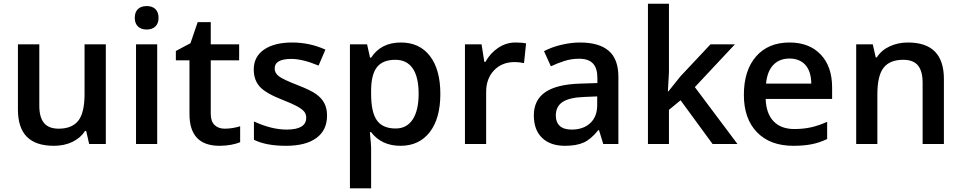

<svg xmlns="http://www.w3.org/2000/svg" viewBox="-20 -780 5210 1040"><path d="M462.9 0 446.8 -70.8H440.9Q417 -33.2 372.8 -11.7Q328.6 9.8 272 9.8Q173.8 9.8 125.5 -39.1Q77.1 -87.9 77.1 -187V-540H192.9V-207Q192.9 -145 218.3 -114Q243.7 -83 297.9 -83Q370.1 -83 404.1 -126.2Q438 -169.4 438 -271V-540H553.2V0Z M831.5 0H716.8V-540H831.5ZM710 -683.1Q710 -713.9 726.8 -730.5Q743.7 -747.1 774.9 -747.1Q805.2 -747.1 822 -730.5Q838.9 -713.9 838.9 -683.1Q838.9 -653.8 822 -637Q805.2 -620.1 774.9 -620.1Q743.7 -620.1 726.8 -637Q710 -653.8 710 -683.1Z M1196.8 -83Q1238.8 -83 1280.8 -96.2V-9.8Q1261.7 -1.5 1231.7 4.2Q1201.7 9.8 1169.4 9.8Q1006.3 9.8 1006.3 -162.1V-453.1H932.6V-503.9L1011.7 -545.9L1050.8 -660.2H1121.6V-540H1275.4V-453.1H1121.6V-164.1Q1121.6 -122.6 1142.3 -102.8Q1163.1 -83 1196.8 -83Z M1751.5 -153.8Q1751.5 -74.7 1693.8 -32.5Q1636.2 9.8 1528.8 9.8Q1420.9 9.8 1355.5 -22.9V-122.1Q1450.7 -78.1 1532.7 -78.1Q1638.7 -78.1 1638.7 -142.1Q1638.7 -162.6 1627 -176.3Q1615.2 -189.9 1588.4 -204.6Q1561.5 -219.2 1513.7 -237.8Q1420.4 -273.9 1387.5 -310.1Q1354.5 -346.2 1354.5 -403.8Q1354.5 -473.1 1410.4 -511.5Q1466.3 -549.8 1562.5 -549.8Q1657.7 -549.8 1742.7 -511.2L1705.6 -424.8Q1618.2 -460.9 1558.6 -460.9Q1467.8 -460.9 1467.8 -409.2Q1467.8 -383.8 1491.5 -366.2Q1515.1 -348.6 1594.7 -317.9Q1661.6 -292 1691.9 -270.5Q1722.2 -249 1736.8 -220.9Q1751.5 -192.9 1751.5 -153.8Z M2149.4 9.8Q2046.9 9.8 1990.2 -64H1983.4Q1990.2 4.4 1990.2 19V240.2H1875.5V-540H1968.3Q1972.2 -524.9 1984.4 -467.8H1990.2Q2043.9 -549.8 2151.4 -549.8Q2252.4 -549.8 2308.8 -476.6Q2365.2 -403.3 2365.2 -271Q2365.2 -138.7 2307.9 -64.5Q2250.5 9.8 2149.4 9.8ZM2121.6 -456.1Q2053.2 -456.1 2021.7 -416Q1990.2 -376 1990.2 -288.1V-271Q1990.2 -172.4 2021.5 -128.2Q2052.7 -84 2123.5 -84Q2183.1 -84 2215.3 -132.8Q2247.6 -181.6 2247.6 -272Q2247.6 -362.8 2215.6 -409.4Q2183.6 -456.1 2121.6 -456.1Z M2772.5 -549.8Q2807.1 -549.8 2829.6 -544.9L2818.4 -438Q2793.9 -443.8 2767.6 -443.8Q2698.7 -443.8 2656 -398.9Q2613.3 -354 2613.3 -282.2V0H2498.5V-540H2588.4L2603.5 -444.8H2609.4Q2636.2 -493.2 2679.4 -521.5Q2722.7 -549.8 2772.5 -549.8Z M3247.6 0 3224.6 -75.2H3220.7Q3181.6 -25.9 3142.1 -8.1Q3102.5 9.8 3040.5 9.8Q2960.9 9.8 2916.3 -33.2Q2871.6 -76.2 2871.6 -154.8Q2871.6 -238.3 2933.6 -280.8Q2995.6 -323.2 3122.6 -327.1L3215.8 -330.1V-358.9Q3215.8 -410.6 3191.7 -436.3Q3167.5 -461.9 3116.7 -461.9Q3075.2 -461.9 3037.1 -449.7Q2999 -437.5 2963.9 -420.9L2926.8 -502.9Q2970.7 -525.9 3022.9 -537.8Q3075.2 -549.8 3121.6 -549.8Q3224.6 -549.8 3277.1 -504.9Q3329.6 -460 3329.6 -363.8V0ZM3076.7 -78.1Q3139.2 -78.1 3177 -113Q3214.8 -147.9 3214.8 -210.9V-257.8L3145.5 -254.9Q3064.5 -252 3027.6 -227.8Q2990.7 -203.6 2990.7 -153.8Q2990.7 -117.7 3012.2 -97.9Q3033.7 -78.1 3076.7 -78.1Z M3600.6 -285.2 3665.5 -366.2 3828.6 -540H3960.9L3743.7 -308.1L3974.6 0H3839.8L3666.5 -236.8L3603.5 -185.1V0H3489.7V-759.8H3603.5V-389.2L3597.7 -285.2Z M4277.3 9.8Q4151.4 9.8 4080.3 -63.7Q4009.3 -137.2 4009.3 -266.1Q4009.3 -398.4 4075.2 -474.1Q4141.1 -549.8 4256.3 -549.8Q4363.3 -549.8 4425.3 -484.9Q4487.3 -419.9 4487.3 -306.2V-244.1H4127.4Q4129.9 -165.5 4169.9 -123.3Q4210 -81.1 4282.7 -81.1Q4330.6 -81.1 4371.8 -90.1Q4413.1 -99.1 4460.4 -120.1V-26.9Q4418.5 -6.8 4375.5 1.5Q4332.5 9.8 4277.3 9.8ZM4256.3 -462.9Q4201.7 -462.9 4168.7 -428.2Q4135.7 -393.6 4129.4 -327.1H4374.5Q4373.5 -394 4342.3 -428.5Q4311 -462.9 4256.3 -462.9Z M5092.8 0H4977.5V-332Q4977.5 -394.5 4952.4 -425.3Q4927.2 -456.1 4872.6 -456.1Q4799.8 -456.1 4766.1 -413.1Q4732.4 -370.1 4732.4 -269V0H4617.7V-540H4707.5L4723.6 -469.2H4729.5Q4753.9 -507.8 4798.8 -528.8Q4843.8 -549.8 4898.4 -549.8Q5092.8 -549.8 5092.8 -352.1Z"/></svg>

Font: f0_41264          
Style: Regular
Weight: 600
Foundry: Ascender Corporation
Version: Version 1.10